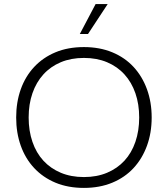

<svg xmlns="http://www.w3.org/2000/svg" viewBox="-20 -908 820 938"><path d="M390 10Q312 10 251 -15.5Q190 -41 147 -87Q104 -133 81.5 -196Q59 -259 59 -334Q59 -409 81.5 -472Q104 -535 147 -581Q190 -627 251 -652.5Q312 -678 390 -678Q467 -678 528.5 -652.5Q590 -627 632.5 -581Q675 -535 698 -472Q721 -409 721 -334Q721 -259 698 -196Q675 -133 632.5 -87Q590 -41 528.5 -15.5Q467 10 390 10ZM390 -43Q453 -43 503 -64Q553 -85 588 -123Q623 -161 641.5 -215Q660 -269 660 -334Q660 -399 641.5 -452.5Q623 -506 588 -544.5Q553 -583 503 -604Q453 -625 390 -625Q327 -625 277 -604Q227 -583 192 -544.5Q157 -506 138.5 -452.5Q120 -399 120 -334Q120 -269 138.5 -215Q157 -161 192 -123Q227 -85 277 -64Q327 -43 390 -43ZM370 -742 447 -888H506L410 -742Z"/></svg>

Font: Celebes Light
Style: Regular
Weight: 300
Designer: Anugrah Pasau
Foundry: Lafontype
Version: Version 1.000; ttfautohint (v1.8.4)